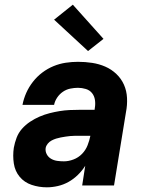

<svg xmlns="http://www.w3.org/2000/svg" viewBox="-20 -792 640 820"><path d="M180 8Q146 8 115 -2.5Q84 -13 64 -37Q44 -61 39 -94Q34 -127 39 -161Q43 -183 51 -204Q59 -225 74 -242Q89 -259 108.5 -272Q128 -285 149 -294Q170 -303 191.5 -308.5Q213 -314 234.5 -317.5Q256 -321 277 -322Q298 -323 319 -323H384L385 -331Q388 -348 385.5 -365Q383 -382 373 -394.5Q363 -407 346.5 -412Q330 -417 313 -417Q297 -417 280 -413.5Q263 -410 248.5 -400Q234 -390 224 -375Q214 -360 211 -344H76Q81 -370 92 -395Q103 -420 120.5 -442.5Q138 -465 160.5 -482Q183 -499 208.5 -509.5Q234 -520 260.5 -524Q287 -528 313 -528Q344 -528 373.5 -523.5Q403 -519 429.5 -507.5Q456 -496 477 -476Q498 -456 509.5 -430Q521 -404 522.5 -373.5Q524 -343 518 -313L467 0H331L344 -84Q331 -63 312.5 -45Q294 -27 272.5 -15Q251 -3 227 2.5Q203 8 180 8ZM253 -103Q273 -103 294 -111Q315 -119 330.5 -135Q346 -151 354 -171.5Q362 -192 366 -212H319Q310 -212 300 -212Q290 -212 280 -211Q270 -210 260 -208.5Q250 -207 239.5 -205Q229 -203 219.5 -200Q210 -197 200.5 -192Q191 -187 184 -178.5Q177 -170 175 -160Q173 -146 179.5 -133.5Q186 -121 198 -114Q210 -107 224 -105Q238 -103 253 -103ZM356 -574 211 -708 291 -772 422 -626Z"/></svg>

Font: Iosevka SS04 Heavy Extended
Style: Italic
Weight: 900
Width: 7
Italic angle: -9°
Monospace: yes
Designer: Belleve Invis
Foundry: Belleve Invis
Version: Version 19.0.0; ttfautohint (v1.8.4)